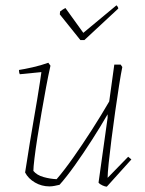

<svg xmlns="http://www.w3.org/2000/svg" viewBox="-20 -692 542 719"><path d="M165 6Q136 6 111 -8.5Q86 -23 74 -46Q76 -57 80.5 -86.5Q85 -116 91.5 -156Q98 -196 105.5 -239Q113 -282 119.5 -321Q126 -360 130 -387Q134 -414 135 -422L54 -414Q51 -420 51 -430Q71 -433 102 -440Q133 -447 161 -457L169 -446Q161 -411 152.5 -365Q144 -319 135.5 -270Q127 -221 120 -176.5Q113 -132 109 -98.5Q105 -65 105 -52Q118 -36 143 -29Q168 -22 192 -21Q219 -52 254 -101.5Q289 -151 324.5 -206.5Q360 -262 389 -312L408 -450H432L438 -441Q433 -417 426 -372.5Q419 -328 411.5 -275Q404 -222 397.5 -171Q391 -120 387 -81Q383 -42 383 -26L460 -105L472 -95L380 7Q374 7 364 2.5Q354 -2 349 -8L383 -251V-264Q357 -219 325 -169Q293 -119 261 -74Q229 -29 203 0Q194 2 184.5 4Q175 6 165 6ZM281 -542 204 -638 205 -649Q215 -657 225 -662L292 -569L416 -672Q418 -671 420.5 -667Q423 -663 423 -660L296 -542Z"/></svg>

Font: Labrada ExtraLight
Style: Italic
Weight: 200
Italic angle: -7°
Designer: Mercedes Jáuregui
Foundry: Omnibus-Type Team
Version: Version 1.000; ttfautohint (v1.8.4.7-5d5b)